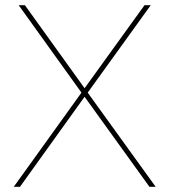

<svg xmlns="http://www.w3.org/2000/svg" viewBox="-20 -720 653 740"><path d="M33 0 294 -363 52 -700H76L306 -380L537 -700H561L318 -363L580 0H556L306 -347L57 0Z"/></svg>

Font: Montserrat Thin
Style: Regular
Weight: 100
Designer: Julieta Ulanovsky
Foundry: Julieta Ulanovsky
Version: Version 9.000